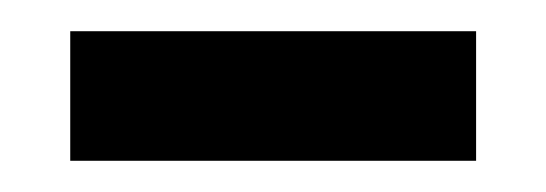

<svg xmlns="http://www.w3.org/2000/svg" viewBox="-20 -334 350 123"><path d="M25 -231V-314H285V-231Z"/></svg>

Font: Noto Serif Armenian Medium
Style: Regular
Weight: 500
Version: Version 2.007